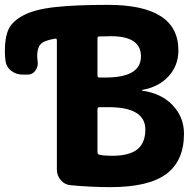

<svg xmlns="http://www.w3.org/2000/svg" viewBox="-158 -760 808 790"><path d="M243 -310V-134Q243 -125 252 -123Q273 -119 303 -119Q374 -119 407 -145.5Q440 -172 440 -227Q440 -319 289 -319H251Q243 -319 243 -310ZM243 -602V-449Q243 -441 251 -441H276Q422 -441 422 -528Q422 -611 299 -611Q290 -611 274 -610.5Q258 -610 251 -610Q243 -610 243 -602ZM-65 -453Q-91 -453 -111 -468Q-131 -483 -135 -507Q-138 -528 -138 -550Q-138 -606 -123 -639Q-108 -672 -62.5 -696.5Q-17 -721 66 -730.5Q149 -740 286 -740Q576 -740 576 -553Q576 -490 535.5 -446Q495 -402 427 -390Q426 -390 426 -388Q426 -387 427 -387Q506 -376 552.5 -327Q599 -278 599 -210Q599 -98 526 -44Q453 10 296 10Q217 10 132 2Q108 0 92 -19Q76 -38 76 -62V-594Q76 -603 68 -601Q22 -593 8.5 -577.5Q-5 -562 -5 -529Q-5 -522 -3 -508Q0 -487 -12 -470Q-24 -453 -44 -453Z"/></svg>

Font: Rounded Mplus 1c ExtraBold
Style: Regular
Weight: 800
Version: Version 1.059.20150529